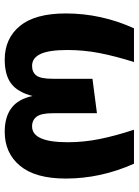

<svg xmlns="http://www.w3.org/2000/svg" viewBox="93 -664 588 814"><g transform="rotate(90 387.0 -257.0)"><path d="M737 -242Q737 -113 683 -48Q629 17 539 17Q476 17 438 -11.5Q400 -40 387 -101Q371 -38 334.5 -10.5Q298 17 233 17Q143 17 90 -47.5Q37 -112 37 -242Q37 -392 100 -531H243Q218 -452 205 -385Q192 -318 192 -249Q192 -170 209 -134.5Q226 -99 259 -99Q286 -99 300 -117Q314 -135 314 -187V-355L460 -374V-187Q460 -138 474.5 -118.5Q489 -99 516 -99Q583 -99 583 -250Q583 -318 569.5 -385Q556 -452 530 -531H674Q737 -390 737 -242Z"/></g></svg>

Font: FiraGOUPP
Style: Bold
Weight: 700
Designer: bBox Type
Foundry: bBox Type GmbH
Version: Version 1.001